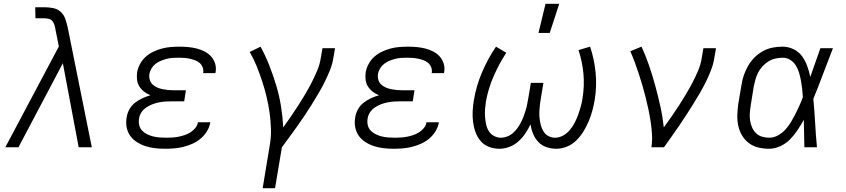

<svg xmlns="http://www.w3.org/2000/svg" viewBox="-20 -773 4440 1008"><path d="M8 0 289 -529 271 -619V-620Q269 -632 265.5 -643Q262 -654 255 -662.5Q248 -671 236 -674Q224 -677 212 -677H166L165 -735H212Q236 -735 259 -730.5Q282 -726 298.5 -711Q315 -696 322.5 -674.5Q330 -653 335 -631L462 0H393L310 -441L77 0Z M847 8Q820 8 794 5Q768 2 744.5 -5.5Q721 -13 699.5 -26.5Q678 -40 664 -59.5Q650 -79 645 -104.5Q640 -130 645 -157Q648 -178 659 -198.5Q670 -219 688.5 -233.5Q707 -248 728 -257.5Q749 -267 770 -273Q752 -280 737 -291.5Q722 -303 712 -318.5Q702 -334 699.5 -354Q697 -374 700 -394Q704 -416 715.5 -437.5Q727 -459 745 -475Q763 -491 785 -501.5Q807 -512 829.5 -518Q852 -524 875 -526Q898 -528 921 -528Q944 -528 967 -526Q990 -524 1012 -518.5Q1034 -513 1053.5 -503Q1073 -493 1087.5 -477.5Q1102 -462 1109 -440.5Q1116 -419 1112 -395L1111 -389H1046L1047 -392Q1049 -407 1043.5 -420.5Q1038 -434 1027.5 -443Q1017 -452 1003 -457Q989 -462 975 -465Q961 -468 946.5 -469Q932 -470 917 -470Q901 -470 885.5 -469Q870 -468 855 -464Q840 -460 825 -454Q810 -448 797 -438Q784 -428 775.5 -414Q767 -400 764 -384Q762 -369 766 -354.5Q770 -340 780.5 -330Q791 -320 804.5 -314Q818 -308 832.5 -305Q847 -302 862 -300.5Q877 -299 893 -299H956L947 -241H884Q867 -241 849.5 -240Q832 -239 814.5 -235.5Q797 -232 780 -225.5Q763 -219 747.5 -208.5Q732 -198 722 -182.5Q712 -167 710 -150Q707 -132 711 -115.5Q715 -99 726 -87.5Q737 -76 752 -68.5Q767 -61 783 -57Q799 -53 816.5 -51.5Q834 -50 852 -50Q868 -50 884 -51Q900 -52 916 -55Q932 -58 948.5 -63.5Q965 -69 979.5 -78Q994 -87 1005.5 -101Q1017 -115 1019 -131H1084V-130Q1080 -106 1066.5 -84Q1053 -62 1033.5 -45.5Q1014 -29 990.5 -18.5Q967 -8 943 -2Q919 4 894.5 6Q870 8 847 8Z M1359 215 1396 -9Q1404 -54 1402.5 -97.5Q1401 -141 1395 -183.5Q1389 -226 1379 -267Q1369 -308 1356 -347.5Q1343 -387 1327.5 -425.5Q1312 -464 1291 -500L1348 -528Q1374 -480 1394 -429Q1414 -378 1430 -325Q1446 -272 1455 -216.5Q1464 -161 1467 -104Q1487 -132 1507 -161Q1527 -190 1546 -219.5Q1565 -249 1583 -279.5Q1601 -310 1616.5 -340.5Q1632 -371 1645.5 -403Q1659 -435 1664 -468L1673 -520H1739L1730 -468Q1725 -436 1712.5 -405Q1700 -374 1685 -343.5Q1670 -313 1652.5 -283.5Q1635 -254 1617 -225Q1599 -196 1580 -167.5Q1561 -139 1541 -111Q1521 -83 1500.5 -55Q1480 -27 1460 0L1424 215Z M2047 8Q2020 8 1994 5Q1968 2 1944.5 -5.5Q1921 -13 1899.5 -26.5Q1878 -40 1864 -59.5Q1850 -79 1845 -104.5Q1840 -130 1845 -157Q1848 -178 1859 -198.5Q1870 -219 1888.5 -233.5Q1907 -248 1928 -257.5Q1949 -267 1970 -273Q1952 -280 1937 -291.5Q1922 -303 1912 -318.5Q1902 -334 1899.5 -354Q1897 -374 1900 -394Q1904 -416 1915.5 -437.5Q1927 -459 1945 -475Q1963 -491 1985 -501.5Q2007 -512 2029.5 -518Q2052 -524 2075 -526Q2098 -528 2121 -528Q2144 -528 2167 -526Q2190 -524 2212 -518.5Q2234 -513 2253.5 -503Q2273 -493 2287.5 -477.5Q2302 -462 2309 -440.5Q2316 -419 2312 -395L2311 -389H2246L2247 -392Q2249 -407 2243.5 -420.5Q2238 -434 2227.5 -443Q2217 -452 2203 -457Q2189 -462 2175 -465Q2161 -468 2146.5 -469Q2132 -470 2117 -470Q2101 -470 2085.5 -469Q2070 -468 2055 -464Q2040 -460 2025 -454Q2010 -448 1997 -438Q1984 -428 1975.5 -414Q1967 -400 1964 -384Q1962 -369 1966 -354.5Q1970 -340 1980.5 -330Q1991 -320 2004.5 -314Q2018 -308 2032.5 -305Q2047 -302 2062 -300.5Q2077 -299 2093 -299H2156L2147 -241H2084Q2067 -241 2049.5 -240Q2032 -239 2014.5 -235.5Q1997 -232 1980 -225.5Q1963 -219 1947.5 -208.5Q1932 -198 1922 -182.5Q1912 -167 1910 -150Q1907 -132 1911 -115.5Q1915 -99 1926 -87.5Q1937 -76 1952 -68.5Q1967 -61 1983 -57Q1999 -53 2016.5 -51.5Q2034 -50 2052 -50Q2068 -50 2084 -51Q2100 -52 2116 -55Q2132 -58 2148.5 -63.5Q2165 -69 2179.5 -78Q2194 -87 2205.5 -101Q2217 -115 2219 -131H2284V-130Q2280 -106 2266.5 -84Q2253 -62 2233.5 -45.5Q2214 -29 2190.5 -18.5Q2167 -8 2143 -2Q2119 4 2094.5 6Q2070 8 2047 8Z M2602 8Q2573 8 2547 -2Q2521 -12 2503.5 -32.5Q2486 -53 2476.5 -79Q2467 -105 2463.5 -133Q2460 -161 2461.5 -190Q2463 -219 2468 -248Q2480 -321 2510 -392Q2540 -463 2584 -528L2638 -496Q2599 -436 2571 -371.5Q2543 -307 2531 -240Q2528 -220 2526.5 -199.5Q2525 -179 2526.5 -159.5Q2528 -140 2532 -120.5Q2536 -101 2546 -85Q2556 -69 2573 -59.5Q2590 -50 2610 -50Q2626 -50 2643 -56.5Q2660 -63 2673 -74.5Q2686 -86 2696.5 -100.5Q2707 -115 2715 -130.5Q2723 -146 2729 -162Q2735 -178 2740 -194.5Q2745 -211 2748 -227.5Q2751 -244 2754 -260L2767 -338H2833L2820 -260Q2817 -244 2815 -227.5Q2813 -211 2812 -194.5Q2811 -178 2812 -162Q2813 -146 2816 -130.5Q2819 -115 2824.5 -100.5Q2830 -86 2839.5 -74.5Q2849 -63 2863.5 -56.5Q2878 -50 2894 -50Q2916 -50 2936.5 -61.5Q2957 -73 2972 -91Q2987 -109 2997.5 -129.5Q3008 -150 3015.5 -171Q3023 -192 3029 -213.5Q3035 -235 3038 -256Q3049 -322 3043 -386.5Q3037 -451 3017 -510L3078 -528Q3100 -463 3107 -391.5Q3114 -320 3102 -247Q3097 -219 3089.5 -191Q3082 -163 3070.5 -136Q3059 -109 3043.5 -83.5Q3028 -58 3006.5 -36.5Q2985 -15 2957 -3.5Q2929 8 2901 8Q2874 8 2849 -0.5Q2824 -9 2806.5 -27.5Q2789 -46 2779 -70Q2769 -94 2765 -120Q2753 -95 2737.5 -72Q2722 -49 2701.5 -30.5Q2681 -12 2654.5 -2Q2628 8 2602 8ZM2807 -600 2844 -753H2916L2866 -600Z M3400 0Q3405 -34 3403 -67.5Q3401 -101 3396 -133.5Q3391 -166 3384.5 -197.5Q3378 -229 3370 -260.5Q3362 -292 3353 -323Q3344 -354 3334 -384.5Q3324 -415 3313 -445Q3302 -475 3289 -504L3348 -528Q3371 -478 3388.5 -426.5Q3406 -375 3420.5 -321.5Q3435 -268 3447 -214Q3459 -160 3465 -104Q3486 -133 3506 -161.5Q3526 -190 3545 -219.5Q3564 -249 3582 -279.5Q3600 -310 3616 -340.5Q3632 -371 3645.5 -403Q3659 -435 3664 -468L3673 -520H3739L3730 -468Q3725 -436 3713 -405Q3701 -374 3686 -343.5Q3671 -313 3654 -284Q3637 -255 3619 -226Q3601 -197 3582.5 -168.5Q3564 -140 3544.5 -111.5Q3525 -83 3505.5 -55.5Q3486 -28 3466 0Z M4018 8Q3989 8 3961.5 1.5Q3934 -5 3912 -21.5Q3890 -38 3876 -61.5Q3862 -85 3856 -112.5Q3850 -140 3851 -169.5Q3852 -199 3856 -228L3873 -328Q3877 -354 3885.5 -379Q3894 -404 3908 -428Q3922 -452 3941.5 -471.5Q3961 -491 3985.5 -504.5Q4010 -518 4036 -523Q4062 -528 4088 -528Q4119 -528 4146.5 -514.5Q4174 -501 4191 -477.5Q4208 -454 4218 -426Q4228 -398 4234 -369Q4247 -407 4260.5 -444.5Q4274 -482 4287 -520H4353Q4327 -454 4302 -387Q4277 -320 4250 -254Q4256 -191 4259.5 -127Q4263 -63 4269 0H4203Q4202 -36 4201.5 -72Q4201 -108 4200 -144Q4185 -117 4167.5 -90.5Q4150 -64 4128 -41.5Q4106 -19 4076.5 -5.5Q4047 8 4018 8ZM4019 -50Q4042 -50 4064 -62Q4086 -74 4103 -92.5Q4120 -111 4132.5 -132Q4145 -153 4156 -174.5Q4167 -196 4177 -218.5Q4187 -241 4195 -263Q4194 -285 4191.5 -306.5Q4189 -328 4185 -349.5Q4181 -371 4175 -391.5Q4169 -412 4158 -429.5Q4147 -447 4129 -458.5Q4111 -470 4089 -470Q4070 -470 4050.5 -465.5Q4031 -461 4014 -450.5Q3997 -440 3983 -424.5Q3969 -409 3960 -391.5Q3951 -374 3946 -355.5Q3941 -337 3937 -318L3921 -218Q3918 -199 3916.5 -179Q3915 -159 3918 -140Q3921 -121 3928.5 -104Q3936 -87 3949 -74Q3962 -61 3980.5 -55.5Q3999 -50 4019 -50Z"/></svg>

Font: Iosevka Aile Light Oblique
Style: Regular
Weight: 300
Italic angle: -9°
Designer: Belleve Invis
Foundry: Belleve Invis
Version: Version 31.1.0; ttfautohint (v1.8.4)